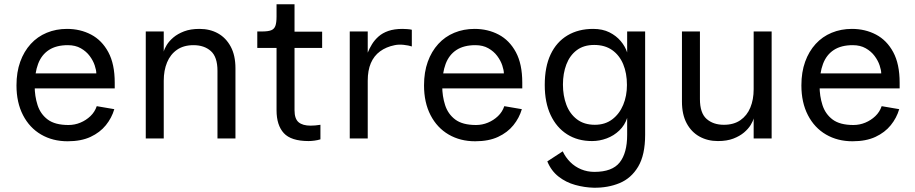

<svg xmlns="http://www.w3.org/2000/svg" viewBox="-20 -647 4276 897"><path d="M296 13Q226 13 172 -18.5Q118 -50 87.5 -109Q57 -168 57 -248Q57 -310 74.5 -358.5Q92 -407 123.5 -441.5Q155 -476 198.5 -494Q242 -512 293 -512Q355 -512 405.5 -485.5Q456 -459 486 -403.5Q516 -348 516 -261V-234H137V-304H430Q430 -319 422.5 -341.5Q415 -364 399 -385.5Q383 -407 357.5 -421.5Q332 -436 297 -436Q243 -436 208.5 -413.5Q174 -391 158 -348.5Q142 -306 142 -245Q142 -198 155.5 -156Q169 -114 203 -88.5Q237 -63 300 -63Q329 -63 355.5 -74Q382 -85 402.5 -104.5Q423 -124 432 -151L514 -137Q502 -96 474.5 -62Q447 -28 403 -7.5Q359 13 296 13Z M661 0V-500H745V-406Q748 -419 759 -437Q770 -455 790 -472Q810 -489 840 -500.5Q870 -512 912 -512Q961 -512 998.5 -491Q1036 -470 1058 -429Q1080 -388 1080 -328V0H996V-316Q996 -381 965 -408.5Q934 -436 884 -436Q838 -436 807 -414.5Q776 -393 760.5 -355.5Q745 -318 745 -270V0Z M1422 12Q1340 12 1306 -25Q1272 -62 1272 -132V-423H1182V-500H1205Q1232 -500 1246.5 -505.5Q1261 -511 1266.5 -526Q1272 -541 1272 -570V-627H1356V-499H1485V-423H1356V-132Q1356 -92 1375 -76Q1394 -60 1431 -60Q1441 -60 1453 -61Q1465 -62 1477 -64V4Q1464 8 1449 10Q1434 12 1422 12Z M1614 0V-500H1698V-401Q1706 -421 1718 -440.5Q1730 -460 1748.5 -476.5Q1767 -493 1794.5 -502.5Q1822 -512 1861 -512Q1869 -512 1883 -511Q1897 -510 1904 -508V-430Q1889 -435 1866 -437.5Q1843 -440 1824 -436Q1784 -428 1755.5 -407Q1727 -386 1712.5 -352Q1698 -318 1698 -270V0Z M2200 13Q2130 13 2076 -18.5Q2022 -50 1991.5 -109Q1961 -168 1961 -248Q1961 -310 1978.5 -358.5Q1996 -407 2027.5 -441.5Q2059 -476 2102.5 -494Q2146 -512 2197 -512Q2259 -512 2309.5 -485.5Q2360 -459 2390 -403.5Q2420 -348 2420 -261V-234H2041V-304H2334Q2334 -319 2326.5 -341.5Q2319 -364 2303 -385.5Q2287 -407 2261.5 -421.5Q2236 -436 2201 -436Q2147 -436 2112.5 -413.5Q2078 -391 2062 -348.5Q2046 -306 2046 -245Q2046 -198 2059.5 -156Q2073 -114 2107 -88.5Q2141 -63 2204 -63Q2233 -63 2259.5 -74Q2286 -85 2306.5 -104.5Q2327 -124 2336 -151L2418 -137Q2406 -96 2378.5 -62Q2351 -28 2307 -7.5Q2263 13 2200 13Z M2910 -17V-96Q2899 -62 2873.5 -37.5Q2848 -13 2814.5 -0.5Q2781 12 2746 12Q2679 12 2629.5 -19.5Q2580 -51 2552.5 -109.5Q2525 -168 2525 -250Q2525 -335 2552.5 -393Q2580 -451 2631 -481.5Q2682 -512 2751 -512Q2795 -512 2827 -496Q2859 -480 2880 -455Q2901 -430 2910 -402V-500H2994V-17Q2994 77 2961.5 131.5Q2929 186 2874.5 208.5Q2820 231 2754 230Q2711 229 2667.5 217Q2624 205 2589.5 178Q2555 151 2537 107L2609 60Q2622 88 2644 110Q2666 132 2695 144Q2724 156 2757 156Q2840 156 2875 112Q2910 68 2910 -17ZM2759 -64Q2807 -64 2840.5 -89.5Q2874 -115 2891.5 -157Q2909 -199 2909 -250Q2909 -305 2891.5 -347Q2874 -389 2840 -413Q2806 -437 2756 -437Q2707 -437 2674.5 -412.5Q2642 -388 2626 -346Q2610 -304 2610 -252Q2610 -200 2626 -157.5Q2642 -115 2675.5 -89.5Q2709 -64 2759 -64Z M3585 -500V0H3501V-94Q3498 -81 3487 -63Q3476 -45 3456 -28Q3436 -11 3406 0.5Q3376 12 3334 12Q3286 12 3248 -9Q3210 -30 3188 -71Q3166 -112 3166 -172V-500H3250V-184Q3250 -119 3281 -91.5Q3312 -64 3362 -64Q3408 -64 3439 -85.5Q3470 -107 3485.5 -144.5Q3501 -182 3501 -230V-500Z M3963 13Q3893 13 3839 -18.5Q3785 -50 3754.5 -109Q3724 -168 3724 -248Q3724 -310 3741.5 -358.5Q3759 -407 3790.5 -441.5Q3822 -476 3865.5 -494Q3909 -512 3960 -512Q4022 -512 4072.5 -485.5Q4123 -459 4153 -403.5Q4183 -348 4183 -261V-234H3804V-304H4097Q4097 -319 4089.5 -341.5Q4082 -364 4066 -385.5Q4050 -407 4024.5 -421.5Q3999 -436 3964 -436Q3910 -436 3875.5 -413.5Q3841 -391 3825 -348.5Q3809 -306 3809 -245Q3809 -198 3822.5 -156Q3836 -114 3870 -88.5Q3904 -63 3967 -63Q3996 -63 4022.5 -74Q4049 -85 4069.5 -104.5Q4090 -124 4099 -151L4181 -137Q4169 -96 4141.5 -62Q4114 -28 4070 -7.5Q4026 13 3963 13Z"/></svg>

Font: Inclusive Sans
Style: Regular
Weight: 400
Designer: Olivia King
Foundry: Olivia King
Version: Version 2.004